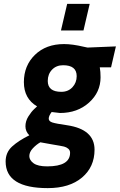

<svg xmlns="http://www.w3.org/2000/svg" viewBox="-20 -739 617 989"><path d="M226 230Q9 230 9 93Q9 46 42.5 15.5Q76 -15 131 -42Q111 -62 111 -88.5Q111 -115 126 -139Q141 -163 156 -177L171 -191Q103 -231 103 -316Q103 -401 160 -456.5Q217 -512 310 -512Q353 -512 412 -498L431 -494L577 -500L552 -392H494Q498 -370 498 -341Q498 -264 438.5 -210.5Q379 -157 289 -157L246 -162Q231 -142 231 -128Q231 -114 250 -108Q269 -102 325 -94Q467 -73 467 32Q467 121 402.5 175.5Q338 230 226 230ZM223 118Q341 118 341 48Q341 35 331.5 27Q322 19 310 16Q298 13 246.5 4.5Q195 -4 188 -6Q168 5 149.5 24.5Q131 44 131 65Q131 86 153 102Q175 118 223 118ZM296 -266Q331 -266 353 -289.5Q375 -313 375 -347Q375 -403 305 -403Q270 -403 248 -380Q226 -357 226 -322Q226 -266 296 -266ZM294 -582 326 -719H442L410 -582Z"/></svg>

Font: Titillium Web
Style: Bold Italic
Weight: 700
Italic angle: -13°
Version: Version 1.001;PS 57.000;hotconv 1.0.70;makeotf.lib2.5.55311